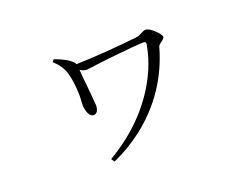

<svg xmlns="http://www.w3.org/2000/svg" viewBox="-91 -692 1183 920"><g transform="rotate(-20 500.0 -231.5)"><path d="M237.3 -500 247.1 -511.7Q310.5 -489.3 336.9 -460.9Q340.8 -455.1 341.8 -452.1Q483.4 -456.1 651.4 -474.6Q659.2 -475.6 664.1 -476.6Q668 -477.5 692.4 -489.3Q701.2 -494.1 706.1 -494.1Q728.5 -494.1 760.7 -460Q776.4 -442.4 777.3 -432.6Q777.3 -424.8 756.8 -411.1Q745.1 -402.3 743.2 -396.5Q682.6 -178.7 502 -39.1Q432.6 13.7 353.5 48.8L341.8 32.2Q527.3 -77.1 623 -244.1Q674.8 -335 690.4 -429.7Q690.4 -439.5 680.7 -440.4Q643.6 -440.4 498 -424.8Q470.7 -421.9 425.8 -416Q387.7 -410.2 378.9 -410.2Q362.3 -411.1 345.7 -420.9Q346.7 -399.4 354.5 -325.2Q361.3 -251 362.3 -234.4Q360.4 -196.3 336.9 -194.3Q312.5 -194.3 303.7 -239.3Q301.8 -249 301.8 -255.9Q301.8 -262.7 302.7 -277.3Q304.7 -300.8 303.7 -316.4Q301.8 -378.9 289.1 -422.9Q277.3 -464.8 237.3 -500Z"/></g></svg>

Font: GenYoMin JP Light
Style: Regular
Weight: 300
Version: Version 1.001;PS 1;hotconv 16.6.51;makeotf.lib2.5.65220 DEVE